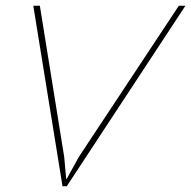

<svg xmlns="http://www.w3.org/2000/svg" viewBox="-20 -650 667 670"><path d="M604 -629.9H627L212.9 0H198.2L96.2 -629.9H119.1L204.1 -102.1L210.9 -25.9H212.9L254.9 -102.1Z"/></svg>

Font: Sinkin Sans 100 Thin Italic
Style: Regular
Weight: 100
Italic angle: -112°
Designer: Keith Bates
Foundry: K-Type
Version: Sinkin Sans (version 1.0)  by Keith Bates   •   © 2014   www